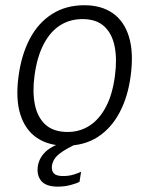

<svg xmlns="http://www.w3.org/2000/svg" viewBox="-20 -547 571 734"><path d="M201 166.5Q156.5 166.5 138.2 145.2Q120 124 124.5 89Q129 58 153.2 34Q177.5 10 236.5 -8.5L281.5 -1Q232.5 21 207.5 40.5Q182.5 60 178.5 87Q176.5 106 186 116Q195.5 126 221 126Q244 126 262.8 120Q281.5 114 290 109.5L284 148Q272 154.5 249.2 160.5Q226.5 166.5 201 166.5ZM230.5 10Q166 10 121.5 -19.8Q77 -49.5 58 -108.8Q39 -168 51 -256.5Q62 -338 94 -398.8Q126 -459.5 178.8 -493.2Q231.5 -527 302.5 -527Q367 -527 410.8 -496.8Q454.5 -466.5 473 -406.5Q491.5 -346.5 479.5 -256.5Q469 -177 437.2 -117Q405.5 -57 354 -23.5Q302.5 10 230.5 10ZM238.5 -42.5Q285.5 -42.5 323 -67Q360.5 -91.5 385.5 -139.5Q410.5 -187.5 419.5 -258Q428 -321 418.2 -369.8Q408.5 -418.5 378.5 -446.2Q348.5 -474 295.5 -474Q247 -474 209.2 -449.8Q171.5 -425.5 146.5 -377.2Q121.5 -329 112 -258Q103.5 -195 113.5 -146.5Q123.5 -98 154.2 -70.2Q185 -42.5 238.5 -42.5Z"/></svg>

Font: Public Sans Thin ExtraLight
Style: Italic
Weight: 250
Italic angle: -8°
Version: Version 2.001